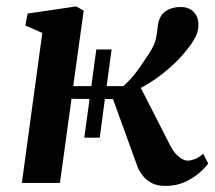

<svg xmlns="http://www.w3.org/2000/svg" viewBox="-20 -586 690 615"><path d="M510.5 9.5Q484 9.5 466.8 0.8Q449.5 -8 439.2 -21Q429 -34 422.5 -46.5L342 -268.5L316 -269L299.5 -145H250L267 -269L209 -269.5L172 0H50L115.5 -480.5L61 -504.5L68.5 -542.5L224 -565.5L248 -552L214.5 -310H272.5L288.5 -427.5H337.5L321.5 -310H375Q393 -326 406 -341.8Q419 -357.5 430.5 -374.5Q442 -391.5 455.5 -411.5Q475 -441 479.2 -461Q483.5 -481 485 -499.5Q488.5 -534 508.8 -548.8Q529 -563.5 558 -563.5Q585.5 -563.5 600.2 -548Q615 -532.5 615.5 -510Q616.5 -489 607.8 -471Q599 -453 587.5 -438Q566.5 -409.5 540 -384Q513.5 -358.5 485.2 -338.2Q457 -318 431 -304.5L527 -116.5Q534.5 -102.5 543.8 -92.5Q553 -82.5 562.8 -77Q572.5 -71.5 581 -71.5Q590.5 -71.5 603.8 -76.2Q617 -81 631 -93.5L647 -62Q638.5 -50 619.2 -33Q600 -16 572.5 -3.2Q545 9.5 510.5 9.5Z"/></svg>

Font: Merriweather 24pt SemiBold
Style: Italic
Weight: 600
Italic angle: -7.8°
Version: Version 2.101